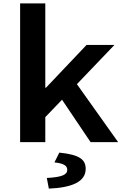

<svg xmlns="http://www.w3.org/2000/svg" viewBox="-20 -841 740 1136"><path d="M435 -343 657 -575H492L252 -322H248V-821H99V0H248V-148L347 -251L516 0H679ZM331 62 302 120C355 125 378 139 378 164C378 192 349 207 257 212L269 275C407 269 487 234 487 158C487 102 449 74 331 62Z"/></svg>

Font: Kawkab Mono
Style: Bold
Weight: 700
Monospace: yes
Designer: Abdullah Arif
Foundry: Abdullah Arif
Version: Version 1.000;PS 000.500;hotconv 1.0.88;makeotf.lib2.5.64775